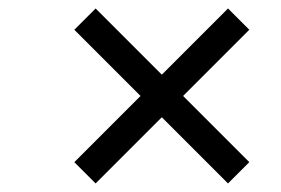

<svg xmlns="http://www.w3.org/2000/svg" viewBox="-20 -491 656 449"><path d="M203.6 -62 153.8 -111.8 308.6 -266.6 153.8 -421.4 203.6 -471.2 358.4 -316.4 513.2 -471.2 563 -421.4 408.2 -266.6 563 -111.8 513.2 -62 358.4 -216.8Z"/></svg>

Font: Damion
Style: Regular
Weight: 400
Designer: Vernon Adams
Foundry: Vernon Adams
Version: Version 1.100; ttfautohint (v1.8.4.7-5d5b)